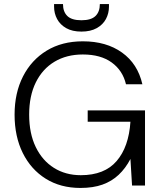

<svg xmlns="http://www.w3.org/2000/svg" viewBox="-20 -916 803 948"><path d="M377 12Q279 12 206 -33.5Q133 -79 92.5 -160.5Q52 -242 52 -350Q52 -457 93.5 -538.5Q135 -620 210.5 -666Q286 -712 389 -712Q505 -712 582.5 -656.5Q660 -601 683 -500H602Q586 -568 531.5 -607.5Q477 -647 389 -647Q309 -647 249.5 -611.5Q190 -576 157 -509.5Q124 -443 124 -350Q124 -257 156.5 -190Q189 -123 246.5 -87Q304 -51 379 -51Q496 -51 556 -121Q616 -191 624 -315H413V-371H696V0H632L624 -131Q600 -85 566 -53Q532 -21 486 -4.5Q440 12 377 12ZM382 -760Q337 -760 307 -777Q277 -794 262 -822Q247 -850 247 -883V-896H291Q291 -858 312.5 -837Q334 -816 382 -816Q430 -816 451.5 -837Q473 -858 473 -896H518V-883Q518 -850 503 -822Q488 -794 457.5 -777Q427 -760 382 -760Z"/></svg>

Font: DM Sans 9pt Light
Style: Regular
Weight: 300
Version: Version 4.004;gftools[0.9.30]